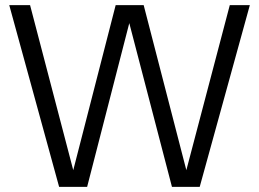

<svg xmlns="http://www.w3.org/2000/svg" viewBox="-20 -727 1008 747"><path d="M210 0 16 -707H97L265 -65L430 -707H539L705 -65L874 -707H952L757 0H649L483 -637L319 0Z"/></svg>

Font: Onest Light
Style: Regular
Weight: 300
Designer: Dmitri Voloshin, Andrey Kudryavtsev
Foundry: Dmitri Voloshin, Andrey Kudryavtsev
Version: Version 1.000;gftools[0.9.33]